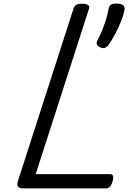

<svg xmlns="http://www.w3.org/2000/svg" viewBox="-20 -1056 745 1076"><path d="M112 0Q67 0 80 -40L392 -1008Q397 -1022 407 -1028.5Q417 -1035 439 -1035Q462 -1035 473 -1028Q484 -1021 478 -1005L180 -80H598Q609 -80 613 -70.5Q617 -61 611 -40Q606 -21 596 -10.5Q586 0 575 0ZM541 -791Q526 -798 522.5 -808Q519 -818 529 -836Q539 -854 551 -882.5Q563 -911 573 -943Q583 -975 588 -1003Q590 -1020 599 -1028Q608 -1036 633 -1036Q657 -1036 668.5 -1028Q680 -1020 678 -1003Q673 -973 658.5 -936.5Q644 -900 625 -864.5Q606 -829 586 -801Q581 -794 569.5 -788.5Q558 -783 541 -791Z"/></svg>

Font: Playwrite CO
Style: Regular
Weight: 400
Designer: Veronika Burian, José Scaglione
Foundry: TypeTogether
Version: Version 1.000